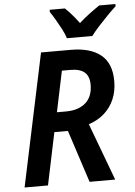

<svg xmlns="http://www.w3.org/2000/svg" viewBox="-61 -984 723 1030"><g transform="rotate(-5 300.0 -469.0)"><path d="M29 0 180 -714H341Q445 -714 501.5 -668.5Q558 -623 558 -527Q558 -472 539 -428.5Q520 -385 485.5 -354.5Q451 -324 402 -308L517 0H379L287 -282H214L155 0ZM285 -387Q321 -387 347.5 -396Q374 -405 392.5 -421.5Q411 -438 420.5 -462.5Q430 -487 430 -518Q430 -564 405 -585.5Q380 -607 329 -607H283L237 -387ZM325 -778Q317 -803 303 -829.5Q289 -856 274 -881.5Q259 -907 246 -926V-938H328Q339 -928 352 -914Q365 -900 378 -884Q391 -868 402 -853Q430 -878 458 -899Q486 -920 513 -938H600V-926Q581 -909 555 -882.5Q529 -856 503.5 -828Q478 -800 462 -778Z"/></g></svg>

Font: Noto Sans Display SemiBold
Style: Italic
Weight: 600
Italic angle: -12°
Designer: Monotype Design Team
Foundry: Monotype Imaging Inc.
Version: Version 2.003